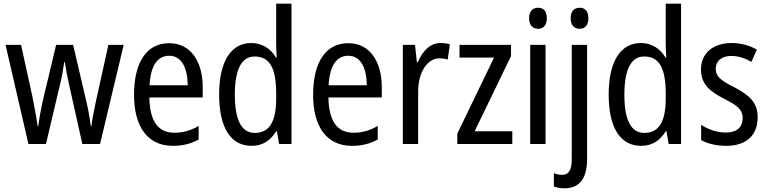

<svg xmlns="http://www.w3.org/2000/svg" viewBox="-20 -780 4160 1040"><path d="M355 -318 426 0H522L650 -537H567L498 -224C487 -172 478 -124 475 -96H472C464 -158 452 -216 442 -255L376 -537H284L217 -256C203 -199 193 -139 187 -96H184C177 -147 165 -208 154 -264L94 -537H10L134 0H229L304 -318C315 -360 323 -407 328 -444H331C336 -409 345 -362 355 -318Z M897 -546C775 -546 706 -445 706 -265C706 -102 774 10 916 10C970 10 1013 -1 1056 -24V-98C1012 -72 971 -61 924 -61C836 -61 791 -125 789 -252H1078V-308C1078 -444 1015 -546 897 -546ZM897 -478C966 -478 996 -407 997 -318H790C796 -425 833 -478 897 -478Z M1343 10C1404 10 1446 -20 1476 -69H1480L1492 0H1559V-760H1476V-543C1476 -523 1477 -494 1479 -468H1475C1446 -517 1400 -547 1341 -547C1232 -547 1167 -448 1167 -268C1167 -86 1231 10 1343 10ZM1360 -60C1287 -60 1252 -132 1252 -267C1252 -399 1286 -474 1359 -474C1443 -474 1476 -408 1476 -272V-246C1476 -122 1440 -60 1360 -60Z M1867 -546C1745 -546 1676 -445 1676 -265C1676 -102 1744 10 1886 10C1940 10 1983 -1 2026 -24V-98C1982 -72 1941 -61 1894 -61C1806 -61 1761 -125 1759 -252H2048V-308C2048 -444 1985 -546 1867 -546ZM1867 -478C1936 -478 1966 -407 1967 -318H1760C1766 -425 1803 -478 1867 -478Z M2366 -547C2310 -547 2269 -504 2243 -443H2238L2228 -537H2162V0H2245V-282C2244 -388 2295 -464 2360 -464C2376 -464 2392 -462 2405 -457L2417 -540C2400 -545 2382 -547 2366 -547Z M2755 0V-69H2551L2748 -476V-537H2469V-468H2656L2457 -56V0Z M2895 -738C2865 -738 2846 -719 2846 -681C2846 -644 2865 -624 2895 -624C2924 -624 2942 -644 2942 -681C2942 -719 2925 -738 2895 -738ZM2935 -537H2852V0H2935Z M3071 -681C3071 -644 3090 -624 3120 -624C3149 -624 3167 -644 3167 -681C3167 -719 3150 -738 3120 -738C3090 -738 3071 -719 3071 -681ZM3038 240C3120 239 3160 187 3160 81V-537H3077V83C3077 143 3059 167 3025 167C3009 167 2995 164 2980 158V230C2996 236 3014 240 3038 240Z M3453 10C3514 10 3556 -20 3586 -69H3590L3602 0H3669V-760H3586V-543C3586 -523 3587 -494 3589 -468H3585C3556 -517 3510 -547 3451 -547C3342 -547 3277 -448 3277 -268C3277 -86 3341 10 3453 10ZM3470 -60C3397 -60 3362 -132 3362 -267C3362 -399 3396 -474 3469 -474C3553 -474 3586 -408 3586 -272V-246C3586 -122 3550 -60 3470 -60Z M4084 -145C4084 -228 4035 -266 3958 -307C3883 -345 3857 -365 3857 -408C3857 -450 3889 -477 3942 -477C3980 -477 4017 -464 4050 -445L4080 -511C4039 -534 3994 -547 3943 -547C3844 -547 3777 -492 3777 -405C3777 -321 3828 -283 3906 -243C3979 -207 4003 -182 4003 -141C4003 -92 3972 -62 3912 -62C3862 -62 3811 -81 3778 -104V-21C3811 -3 3856 10 3914 10C4020 10 4084 -45 4084 -145Z"/></svg>

Font: Noto Sans Kannada Condensed
Style: Regular
Weight: 400
Width: 3
Designer: Jelle Bosma - Monotype Design Team
Foundry: Monotype Imaging Inc.
Version: Version 2.005